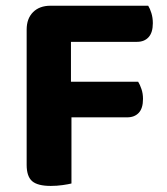

<svg xmlns="http://www.w3.org/2000/svg" viewBox="-20 -626 568 654"><path d="M221.7 -249 70.8 -249.3V-525.2Q70.8 -562.7 92.6 -584.6Q114.5 -606.5 152 -606.5Q172.9 -606.5 192.6 -603.5Q212.4 -600.5 221.7 -597.7ZM150.5 -226.3V-347.7H450.5Q456.6 -338.2 461.8 -322.8Q467.1 -307.5 467.1 -289.1Q467.1 -257.2 452.7 -241.7Q438.2 -226.3 413.3 -226.3ZM152 -483.5V-606.5H484.8Q490.8 -597.2 495.7 -581.3Q500.6 -565.5 500.6 -547.1Q500.6 -515.2 486.1 -499.3Q471.7 -483.5 446.8 -483.5ZM70.8 -308.1H223.4V-1Q213.9 1.5 193.9 4.4Q173.9 7.3 153 7.3Q108.2 7.3 89.5 -8.9Q70.8 -25.2 70.8 -64.4Z"/></svg>

Font: Baloo Paaji 2
Style: Regular
Weight: 400
Designer: Shuchita Grover, Noopur Datye and Ek Type
Foundry: Ek Type
Version: Version 1.700